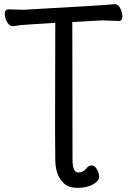

<svg xmlns="http://www.w3.org/2000/svg" viewBox="-20 -736 617 924"><path d="M354 168Q309 168 286 145Q246 108 246 30L245 -108L246 -626Q97 -617 78 -615Q55 -611 43 -610Q25 -610 14 -630Q3 -650 3 -669Q3 -691 22 -691L93 -689Q494 -711 531 -716Q549 -716 559 -695.5Q569 -675 569 -658Q569 -635 551 -635L471 -638L328 -630L329 31Q329 94 356 94Q381 94 395 75Q407 60 421 60Q435 60 446 78Q457 96 457 114Q457 135 427.5 151.5Q398 168 354 168Z"/></svg>

Font: LXGW WenKai Medium
Style: Regular
Weight: 500
Designer: LXGW / Fontworks Inc.
Foundry: LXGW / Fontworks Inc.
Version: Version 1.501; October 10, 2024